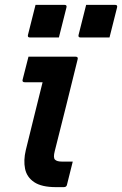

<svg xmlns="http://www.w3.org/2000/svg" viewBox="-20 -769 502 789"><path d="M97 -536H291Q302 -536 299 -525Q276 -431 252.5 -337Q229 -243 205 -148Q198 -121 206 -113Q214 -105 234 -105H279Q273 -82 267 -57Q261 -32 255 -9Q253 0 242 0H210Q151 0 120.5 -20.5Q90 -41 83 -75.5Q76 -110 86 -152Q103 -223 120.5 -292Q138 -361 155 -431H82Q70 -431 73 -442Q79 -465 85 -489Q91 -513 97 -536ZM126 -749H245Q256 -749 253 -738L222 -615H103Q92 -615 95 -626ZM334 -749H453Q464 -749 461 -738L430 -615H311Q300 -615 303 -626Z"/></svg>

Font: Recursive Sn Lnr St SmB
Style: Italic
Weight: 600
Italic angle: -15°
Version: Version 1.079;hotconv 1.0.112;makeotfexe 2.5.65598; ttfautoh